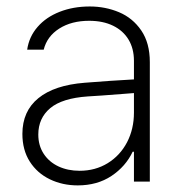

<svg xmlns="http://www.w3.org/2000/svg" viewBox="-20 -558 558 590"><path d="M240.2 -303.7Q276.4 -306.6 319.3 -309.6Q362.3 -312.5 391.6 -314V-371.1Q391.6 -408.7 375 -436.3Q358.4 -463.9 327.4 -479Q296.4 -494.1 253.9 -494.1Q199.7 -494.1 162.1 -470.2Q124.5 -446.3 114.3 -405.3H63.5Q69.3 -445.3 95.5 -475.3Q121.6 -505.4 163.3 -521.7Q205.1 -538.1 255.9 -538.1Q303.7 -538.1 345.7 -520.5Q387.7 -502.9 414.1 -464.4Q440.4 -425.8 440.4 -367.2V0H391.6V-91.8H387.7Q366.2 -46.4 322.5 -17.3Q278.8 11.7 218.8 11.7Q171.9 11.7 133.1 -7.1Q94.2 -25.9 71.5 -61.5Q48.8 -97.2 48.8 -146.5Q48.8 -216.3 97.9 -256.3Q147 -296.4 240.2 -303.7ZM224.6 -33.2Q272.9 -33.2 311 -56.6Q349.1 -80.1 370.4 -120.8Q391.6 -161.6 391.6 -211.9V-272L359.4 -269.5Q279.8 -263.2 250 -261.7Q170.9 -256.3 134.3 -225.6Q97.7 -194.8 97.7 -144.5Q97.7 -110.8 114.3 -85.4Q130.9 -60.1 159.7 -46.6Q188.5 -33.2 224.6 -33.2Z"/></svg>

Font: Pretendard ExtraLight
Style: Regular
Weight: 200
Designer: Base glyphs from Inter by Rasmus Andersson; Hangeul glyphs from Noto Sans CJK(Source Han Sans) by Jang Soo-young and Kan
Foundry: Kil Hyung-jin
Version: Version 1.309